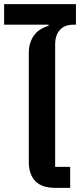

<svg xmlns="http://www.w3.org/2000/svg" viewBox="-47 -913 390 933"><path d="M222 0Q156 0 124.5 -33Q93 -66 93 -126V-655Q93 -685 101 -707.5Q109 -730 122 -746Q135 -762 152.5 -772Q170 -782 189 -788V-793H-27V-893H322V-793H309Q267 -793 244 -767.5Q221 -742 221 -697V-102H294V0Z"/></svg>

Font: IBM Plex Sans Thai SmBld
Style: Regular
Weight: 600
Designer: Mike Abbink, Paul van der Laan, Pieter van Rosmalen, Ben Mitchell, Mark Frömberg
Foundry: Bold Monday
Version: Version 1.2